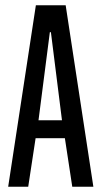

<svg xmlns="http://www.w3.org/2000/svg" viewBox="-20 -708 385 728"><path d="M11 0 116 -688H229L334 0H254L226 -184H115L87 0ZM126 -252H215L173 -586H169Z"/></svg>

Font: Saira Ultra Condensed Medium
Style: Regular
Weight: 500
Width: 1
Designer: Hector Gatti with collaboration of the Omnibus-Type team
Foundry: Omnibus-Type
Version: Version 1.001; ttfautohint (v1.8)